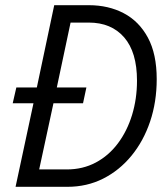

<svg xmlns="http://www.w3.org/2000/svg" viewBox="-20 -720 640 740"><path d="M40 0 109 -322H29L43 -383H122L189 -700H322Q398 -700 457 -669Q516 -638 550 -575Q584 -512 584 -415Q584 -327 558.5 -251.5Q533 -176 486.5 -119.5Q440 -63 377.5 -31.5Q315 0 240 0ZM131 -67H238Q299 -67 349 -93.5Q399 -120 434.5 -167.5Q470 -215 489 -277Q508 -339 508 -409Q508 -519 458.5 -576Q409 -633 322 -633H252L199 -383H313L300 -322H186Z"/></svg>

Font: Red Hat Mono
Style: Italic
Weight: 300
Italic angle: -12°
Monospace: yes
Designer: Pentagram, MCKL
Foundry: Pentagram, MCKL
Version: Version 1.023